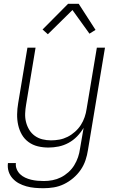

<svg xmlns="http://www.w3.org/2000/svg" viewBox="-20 -772 640 1015"><path d="M210 223Q187 223 164 221Q141 219 119.5 213Q98 207 79.5 197Q61 187 46.5 171Q32 155 25.5 134Q19 113 22 90H64Q62 107 68.5 122.5Q75 138 86.5 149Q98 160 113 167Q128 174 144.5 178Q161 182 178 183.5Q195 185 212 185Q235 185 258 180.5Q281 176 302 165.5Q323 155 341.5 138.5Q360 122 372.5 101.5Q385 81 392.5 59Q400 37 403 14L422 -96Q407 -71 387 -50.5Q367 -30 342 -16.5Q317 -3 290 2.5Q263 8 236 8Q207 8 180 1.5Q153 -5 131 -21Q109 -37 95.5 -60.5Q82 -84 76 -111.5Q70 -139 70.5 -168Q71 -197 76 -226L125 -520H168L118 -219Q114 -196 113 -172.5Q112 -149 117.5 -127Q123 -105 134.5 -86Q146 -67 164 -54Q182 -41 204 -35.5Q226 -30 250 -30Q272 -30 294 -34Q316 -38 337 -48.5Q358 -59 376.5 -75.5Q395 -92 407.5 -111.5Q420 -131 427.5 -153Q435 -175 438 -197L492 -520H535L445 21Q441 48 432 75Q423 102 406.5 126Q390 150 367 169.5Q344 189 318 201.5Q292 214 264.5 218.5Q237 223 210 223ZM233 -591 205 -616 340 -752H396L485 -614L453 -594L363 -719Z"/></svg>

Font: Iosevka Extralight Extended
Style: Italic
Weight: 200
Width: 7
Italic angle: -9°
Monospace: yes
Designer: Belleve Invis
Foundry: Belleve Invis
Version: Version 32.5.0; ttfautohint (v1.8.4)